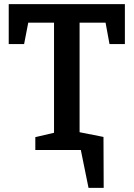

<svg xmlns="http://www.w3.org/2000/svg" viewBox="-20 -722 643 924"><path d="M150 0V-62L240 -83V-613H116L96 -510H22V-702H581V-510H507L488 -613H363V-83L453 -62V0ZM301 -98 478 -63 479 182H406L369 0H301Z"/></svg>

Font: Bitter SemiBold
Style: Regular
Weight: 600
Designer: Sol Matas, and Bitter project Authors
Foundry: Sol Matas
Version: Version 2.001